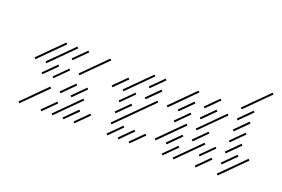

<svg xmlns="http://www.w3.org/2000/svg" viewBox="-53 -436 860 585"><g transform="rotate(20 377.0 -143.0)"><path d="M142.9 4.3 218.6 -71.4 214.3 -75.7 138.6 0ZM107.1 4.3 147.1 -35.7 142.9 -40 102.9 0ZM35.7 4.3 111.4 -71.4 107.1 -75.7 31.4 0ZM178.6 4.3 218.6 -35.7 214.3 -40 174.3 0ZM214.3 4.3 254.3 -35.7 250 -40 210 0ZM71.4 -102.9 111.4 -142.9 107.1 -147.1 67.1 -107.1ZM71.4 -138.6 147.1 -214.3 142.9 -218.6 67.1 -142.9ZM142.9 -174.3 182.9 -214.3 178.6 -218.6 138.6 -178.6ZM178.6 -138.6 254.3 -214.3 250 -218.6 174.3 -142.9ZM178.6 -67.1 218.6 -107.1 214.3 -111.4 174.3 -71.4ZM142.9 -67.1 182.9 -107.1 178.6 -111.4 138.6 -71.4ZM35.7 -138.6 111.4 -214.3 107.1 -218.6 31.4 -142.9ZM107.1 -102.9 147.1 -142.9 142.9 -147.1 102.9 -107.1Z M321.4 -31.4 432.9 -142.9 428.6 -147.1 317.1 -35.7ZM321.4 -67.1 361.4 -107.1 357.1 -111.4 317.1 -71.4ZM321.4 -102.9 361.4 -142.9 357.1 -147.1 317.1 -107.1ZM321.4 -138.6 397.1 -214.3 392.9 -218.6 317.1 -142.9ZM357.1 4.3 397.1 -35.7 392.9 -40 352.9 0ZM392.9 -138.6 432.9 -178.6 428.6 -182.9 388.6 -142.9ZM392.9 4.3 432.9 -35.7 428.6 -40 388.6 0ZM321.4 4.3 361.4 -35.7 357.1 -40 317.1 0ZM285.7 -138.6 325.7 -178.6 321.4 -182.9 281.4 -142.9ZM392.9 -174.3 432.9 -214.3 428.6 -218.6 388.6 -178.6Z M500 -138.6 540 -178.6 535.7 -182.9 495.7 -142.9ZM500 -102.9 540 -142.9 535.7 -147.1 495.7 -107.1ZM464.3 -31.4 540 -107.1 535.7 -111.4 460 -35.7ZM500 -31.4 540 -71.4 535.7 -75.7 495.7 -35.7ZM500 4.3 540 -35.7 535.7 -40 495.7 0ZM535.7 4.3 611.4 -71.4 607.1 -75.7 531.4 0ZM607.1 4.3 647.1 -35.7 642.9 -40 602.9 0ZM571.4 -67.1 611.4 -107.1 607.1 -111.4 567.1 -71.4ZM571.4 -102.9 647.1 -178.6 642.9 -182.9 567.1 -107.1ZM571.4 -138.6 611.4 -178.6 607.1 -182.9 567.1 -142.9ZM571.4 -174.3 611.4 -214.3 607.1 -218.6 567.1 -178.6ZM464.3 -138.6 540 -214.3 535.7 -218.6 460 -142.9ZM607.1 -31.4 647.1 -71.4 642.9 -75.7 602.9 -35.7Z M678.6 4.3 754.3 -71.4 750 -75.7 674.3 0ZM678.6 -31.4 718.6 -71.4 714.3 -75.7 674.3 -35.7ZM678.6 -67.1 718.6 -107.1 714.3 -111.4 674.3 -71.4ZM678.6 -102.9 718.6 -142.9 714.3 -147.1 674.3 -107.1ZM678.6 -138.6 718.6 -178.6 714.3 -182.9 674.3 -142.9ZM678.6 -174.3 718.6 -214.3 714.3 -218.6 674.3 -178.6ZM678.6 -210 754.3 -285.7 750 -290 674.3 -214.3Z"/></g></svg>

Font: Gossip Low Needlepoint
Style: Regular
Weight: 100
Width: 3
Designer: Deborah Khodanovich
Version: Version 1.001;Glyphs 3.3.1 (3343)